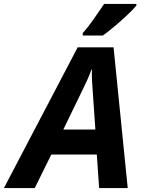

<svg xmlns="http://www.w3.org/2000/svg" viewBox="-80 -954 728 974"><path d="M-60.1 0 314 -713.9H496.1L567.9 0H422.9L411.1 -169.9H180.2L96.2 0ZM241.2 -296.9H403.8L391.1 -481Q389.2 -510.3 387.2 -540Q385.3 -569.8 386.2 -601.1H383.8Q374.5 -574.2 362.3 -547.4Q350.1 -520.5 335 -490.2ZM339.8 -773.9V-786.1Q364.7 -813.5 394.8 -856.2Q424.8 -898.9 448.2 -934.1H611.8V-925.8Q601.1 -912.6 580.6 -892.3Q560.1 -872.1 535.2 -849.9Q510.3 -827.6 485.6 -807.6Q460.9 -787.6 441.9 -773.9Z"/></svg>

Font: Open Sans
Style: Bold Italic
Weight: 700
Italic angle: -12°
Designer: Monotype Design Team
Foundry: Monotype Imaging Inc.
Version: Version 3.003; ttfautohint (v1.8.4)